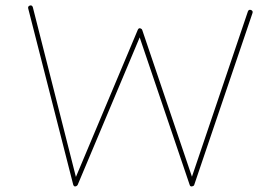

<svg xmlns="http://www.w3.org/2000/svg" viewBox="-20 -687 1010 694"><path d="M87.9 -667C82.5 -665 80.6 -661.6 82 -656.2L244.6 -19.5C246.6 -13.2 250.5 -11.7 255.9 -14.2C258.3 -15.6 259.8 -17.1 260.7 -18.6L484.9 -551.8L665.5 -19C667 -13.2 670.9 -11.7 677.2 -14.2C679.7 -15.1 681.6 -16.6 682.1 -19L892.6 -639.6C894.5 -645 892.6 -648.9 887.2 -650.9C881.8 -652.8 877.9 -650.9 876 -645.5L673.8 -48.3L494.1 -578.6C493.7 -580.6 492.2 -582 489.7 -583.5C484.4 -586.4 480.5 -585 478 -579.1L254.4 -47.4L98.6 -661.1C96.7 -666.5 93.3 -668.5 87.9 -667Z"/></svg>

Font: Mikhak Thin
Style: Regular
Weight: 100
Designer: Amin Abedi
Version: Version 3.2